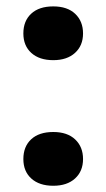

<svg xmlns="http://www.w3.org/2000/svg" viewBox="-20 -573 332 600"><path d="M146.5 7.5Q103 7.5 78 -15Q53 -37.5 53 -76Q53 -115 77.5 -137.8Q102 -160.5 146.5 -160.5Q190.5 -160.5 215 -137.2Q239.5 -114 239.5 -76Q239.5 -38 214.5 -15.2Q189.5 7.5 146.5 7.5ZM146.5 -385Q103 -385 78 -407.5Q53 -430 53 -468.5Q53 -507.5 77.5 -530.2Q102 -553 146.5 -553Q190.5 -553 215 -529.8Q239.5 -506.5 239.5 -468.5Q239.5 -430.5 214.5 -407.8Q189.5 -385 146.5 -385Z"/></svg>

Font: Encode Sans Expanded Expanded SemiBold
Style: Regular
Weight: 600
Width: 7
Designer: Multiple Designers
Foundry: Impallari Type
Version: Version 3.000; ttfautohint (v1.8.3) -l 8 -r 50 -G 200 -x 14 